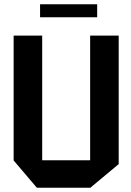

<svg xmlns="http://www.w3.org/2000/svg" viewBox="-20 -881 616 901"><path d="M403 0V-714H537V-111L404 0ZM153 0 44 -128V-129H403V0ZM44 -129V-714H178V-129ZM168 -800V-861H436V-800Z"/></svg>

Font: Foldit SemiBold
Style: Regular
Weight: 600
Version: Version 1.003